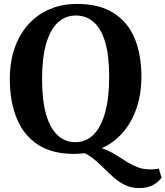

<svg xmlns="http://www.w3.org/2000/svg" viewBox="-20 -772 842 977"><path d="M688 185Q648 185 616 169.2Q584 153.5 556.8 129.2Q529.5 105 503.5 78.8Q477.5 52.5 449 30.8Q420.5 9 386.5 -1.5L460.5 -25.5Q496.5 -20.5 525.2 -7.5Q554 5.5 579.2 22.2Q604.5 39 629.8 54.2Q655 69.5 682.8 79.8Q710.5 90 745 90Q763 90 772.5 88.5Q782 87 788.5 86L802 133Q779.5 160.5 752.2 172.8Q725 185 688 185ZM359.5 11Q246 12 173 -36Q100 -84 65 -170Q30 -256 30 -369Q30 -456.5 54.5 -527.2Q79 -598 124.5 -648.2Q170 -698.5 232.8 -725.2Q295.5 -752 372 -752Q485 -752 557.5 -706.2Q630 -660.5 664.8 -577.8Q699.5 -495 699.5 -382.5Q699.5 -295 675.2 -223Q651 -151 606 -98.8Q561 -46.5 498.5 -18Q436 10.5 359.5 11ZM363.5 -48.5Q416.5 -48.5 455 -86Q493.5 -123.5 514.5 -198Q535.5 -272.5 535.5 -382Q535.5 -488 515.5 -556.8Q495.5 -625.5 457.5 -659.2Q419.5 -693 365.5 -693Q313 -693 274.5 -657.5Q236 -622 215 -550.2Q194 -478.5 194 -369Q194 -263.5 214 -192.2Q234 -121 272 -84.8Q310 -48.5 363.5 -48.5Z"/></svg>

Font: Merriweather 24pt
Style: Bold
Weight: 700
Designer: Eben Sorkin
Foundry: Eben Sorkin
Version: Version 2.100